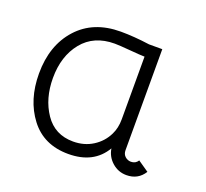

<svg xmlns="http://www.w3.org/2000/svg" viewBox="-96 -623 804 748"><g transform="rotate(20 306.5 -249.0)"><path d="M524 -61 569 -30Q544 10 496 10Q462 10 436.5 -12.5Q411 -35 406 -68Q360 10 255 10Q153 10 97 -63.5Q41 -137 41 -246Q41 -363 106.5 -435.5Q172 -508 285 -508Q340 -508 405 -499H460V-80Q460 -64 470.5 -54.5Q481 -45 495 -45Q514 -45 524 -61ZM405 -188V-448Q390 -448 343.5 -452Q297 -456 279 -456Q193 -456 145.5 -397.5Q98 -339 98 -248Q98 -163 139 -102.5Q180 -42 256 -42Q302 -42 337.5 -64.5Q373 -87 391 -124Q405 -152 405 -188Z"/></g></svg>

Font: Bellota
Style: Regular
Weight: 400
Designer: Kemie Guaida
Foundry: Kemie Guaida
Version: Version 1.000;PS 002.000;hotconv 1.0.70;makeotf.lib2.5.58329